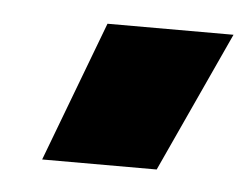

<svg xmlns="http://www.w3.org/2000/svg" viewBox="-29 -800 323 248"><g transform="rotate(5 132.5 -676.0)"><path d="M33 -585 101.8 -767H265.2L181.5 -585Z"/></g></svg>

Font: Geologica-Sharp
Style: Regular
Weight: 100
Designer: Sindre Bremnes, Frode Helland
Foundry: Monokrom Skriftforlag AS
Version: Version 1.010;gftools[0.9.28]